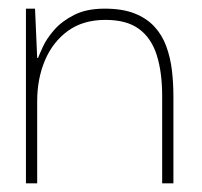

<svg xmlns="http://www.w3.org/2000/svg" viewBox="-20 -424 466 444"><path d="M40 0V-404H61L66 -290H68Q71 -298 79.5 -316.5Q88 -335 105.5 -355Q123 -375 151.5 -389.5Q180 -404 222 -404Q263 -404 291 -393Q319 -382 337 -362.5Q355 -343 364.5 -317Q374 -291 377.5 -262Q381 -233 381 -202V0H355V-202Q355 -257 342.5 -296.5Q330 -336 301.5 -357Q273 -378 224 -378Q172 -378 137 -352.5Q102 -327 84 -284.5Q66 -242 66 -190V0Z"/></svg>

Font: Darker Grotesque Light
Style: Regular
Weight: 300
Designer: Gabriel Lam
Foundry: TypeRant
Version: Version 1.000;gftools[0.9.28]